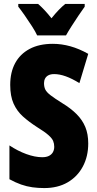

<svg xmlns="http://www.w3.org/2000/svg" viewBox="-20 -947 494 977"><path d="M429 -217Q429 -151 401.5 -99.5Q374 -48 324 -19Q274 10 205 10Q174 10 145 6Q116 2 87.5 -8Q59 -18 28 -35V-207Q70 -179 114 -163Q158 -147 195 -147Q216 -147 229.5 -154Q243 -161 249.5 -173Q256 -185 256 -200Q256 -216 250.5 -229.5Q245 -243 226.5 -259.5Q208 -276 169 -300Q127 -327 96.5 -354.5Q66 -382 49 -420Q32 -458 32 -515Q32 -579 57 -625.5Q82 -672 130.5 -698Q179 -724 249 -724Q293 -724 338 -711.5Q383 -699 429 -673L384 -524Q347 -547 315 -558.5Q283 -570 256 -570Q238 -570 226.5 -564Q215 -558 209.5 -547.5Q204 -537 204 -524Q204 -505 210.5 -491.5Q217 -478 237 -462.5Q257 -447 297 -422Q340 -396 369.5 -366.5Q399 -337 414 -301Q429 -265 429 -217ZM169 -767Q161 -785 143 -813Q125 -841 105.5 -869Q86 -897 73 -913V-927H174Q189 -914 206 -896Q223 -878 242 -854Q262 -879 279.5 -897Q297 -915 312 -927H411V-913Q397 -894 379 -867Q361 -840 344 -813.5Q327 -787 316 -767Z"/></svg>

Font: Noto Sans Khmer ExtraCondensed Black
Style: Regular
Weight: 900
Width: 2
Designer: Danh Hong and the Monotype Design Team
Foundry: Monotype Imaging Inc.
Version: Version 2.004